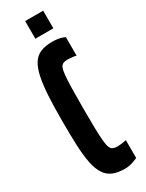

<svg xmlns="http://www.w3.org/2000/svg" viewBox="-224 -881 704 923"><g transform="rotate(-30 128.0 -419.5)"><path d="M170 8Q131 8 104 -3Q77 -14 60.5 -39.5Q44 -65 35.5 -106Q27 -147 24.5 -205.5Q22 -264 22 -344Q22 -424 25.5 -483Q29 -542 38 -583Q47 -624 63 -649Q79 -674 105.5 -685Q132 -696 170 -696Q185 -696 199 -694Q213 -692 223.5 -688.5Q234 -685 239 -682V-579Q235 -581 226.5 -582Q218 -583 207.5 -584Q197 -585 189 -585Q176 -585 166.5 -580.5Q157 -576 152 -563.5Q147 -551 144.5 -525Q142 -499 141 -455Q140 -411 140 -344Q140 -277 141 -233Q142 -189 144.5 -163Q147 -137 152 -124.5Q157 -112 166.5 -107.5Q176 -103 189 -103Q204 -103 218 -105Q232 -107 241 -109V-10Q232 -6 220 -1.5Q208 3 195 5.5Q182 8 170 8ZM108 -749V-847H208V-749Z"/></g></svg>

Font: Saira UltraCondensed ExtraBold
Style: Regular
Weight: 800
Width: 1
Designer: Hector Gatti with collaboration of the Omnibus-Type team
Foundry: Omnibus-Type
Version: Version 1.101